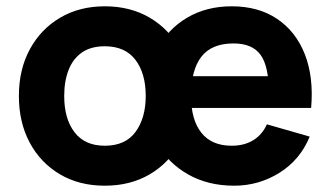

<svg xmlns="http://www.w3.org/2000/svg" viewBox="-20 -575 1051 610"><path d="M724 15Q641 15 577.8 -20.8Q514.5 -56.5 478.8 -119.2Q443 -182 443 -263Q443 -351.5 478 -417Q513 -482.5 574.5 -518.8Q636 -555 716 -555Q801 -555 860.5 -515Q920 -475 948.5 -402.5Q977 -330 968.5 -232H834V-282Q834 -364.5 807.8 -400.8Q781.5 -437 722 -437Q652.5 -437 619.8 -394.8Q587 -352.5 587 -270Q587 -194.5 619.8 -153.2Q652.5 -112 716 -112Q756 -112 784.5 -129.5Q813 -147 828 -180L964 -141Q933.5 -67 867.8 -26Q802 15 724 15ZM545 -232V-333H903V-232ZM313 15Q231.5 15 170 -21.5Q108.5 -58 74.2 -122.2Q40 -186.5 40 -270Q40 -354.5 75 -418.8Q110 -483 171.5 -519Q233 -555 313 -555Q394.5 -555 456.2 -518.5Q518 -482 552.5 -417.8Q587 -353.5 587 -270Q587 -186 552.2 -121.8Q517.5 -57.5 455.8 -21.2Q394 15 313 15ZM313 -112Q378.5 -112 410.8 -156.2Q443 -200.5 443 -270Q443 -342 410.2 -385Q377.5 -428 313 -428Q268.5 -428 240 -408Q211.5 -388 197.8 -352.5Q184 -317 184 -270Q184 -197.5 216.8 -154.8Q249.5 -112 313 -112Z"/></svg>

Font: Manrope ExtraLight ExtraBold
Style: Regular
Weight: 800
Version: Version 4.504